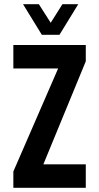

<svg xmlns="http://www.w3.org/2000/svg" viewBox="-20 -899 475 919"><path d="M180.2 -732.4 90.3 -878.9H166L222.7 -790L278.8 -878.9H354.5L264.6 -732.4ZM43.9 -683.6H390.6V-605.5L187.5 -112.3H390.6V0H43.9V-78.1L258.3 -571.3H43.9Z"/></svg>

Font: California Gothic
Style: Regular
Weight: 400
Version: Version 2.2;